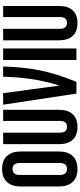

<svg xmlns="http://www.w3.org/2000/svg" viewBox="517 -1267 760 1834"><g transform="rotate(-90 897.0 -350.0)"><path d="M200 10Q119 10 76 -36Q33 -82 33 -166V-534Q33 -618 76 -664Q119 -710 200 -710Q281 -710 324 -664Q367 -618 367 -534V-166Q367 -82 324 -36Q281 10 200 10ZM200 -90Q257 -90 257 -159V-541Q257 -610 200 -610Q143 -610 143 -541V-159Q143 -90 200 -90Z M601 10Q521 10 479 -35.5Q437 -81 437 -166V-700H547V-158Q547 -122 561.5 -106Q576 -90 603 -90Q630 -90 644.5 -106Q659 -122 659 -158V-700H765V-166Q765 -81 723 -35.5Q681 10 601 10Z M814 -700H924L996 -169H999Q1020 -236 1035.5 -305.5Q1051 -375 1060.5 -443Q1070 -511 1075 -576.5Q1080 -642 1081 -700H1179Q1176 -605 1167.5 -519Q1159 -433 1142 -349Q1125 -265 1098 -179.5Q1071 -94 1032 0H920Z M1241 -700H1351V0H1241Z M1593 10Q1513 10 1471 -35.5Q1429 -81 1429 -166V-700H1539V-158Q1539 -122 1553.5 -106Q1568 -90 1595 -90Q1622 -90 1636.5 -106Q1651 -122 1651 -158V-700H1757V-166Q1757 -81 1715 -35.5Q1673 10 1593 10Z"/></g></svg>

Font: Booming Bebas 2
Style: Regular
Weight: 400
Designer: Ryoichi Tsunekawa
Foundry: Ryoichi Tsunekawa
Version: Version 2.000